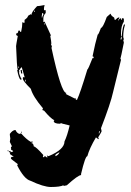

<svg xmlns="http://www.w3.org/2000/svg" viewBox="-20 -728 522 763"><path d="M157.2 -708 154.8 -696.8V-687.5H161.6V-676.3Q152.3 -667 152.3 -653.8V-640.1L157.2 -642.1L182.1 -587.9Q182.1 -585.4 179.7 -585.4Q184.1 -562.5 184.1 -553.7H182.1Q186.5 -544.4 186.5 -540H184.1Q223.1 -358.9 243.2 -358.9V-356.4Q241.2 -356.4 241.2 -354.5L277.3 -336.4Q277.3 -338.4 279.3 -338.4Q281.7 -334 281.7 -331.5H286.1Q297.9 -355.5 327.1 -451.7Q330.1 -451.7 347.7 -497.1H352.1V-499.5Q352.1 -503.9 347.7 -503.9Q358.9 -559.1 368.2 -590.3Q371.6 -590.3 381.3 -617.2Q388.7 -617.2 404.3 -660.6Q418.9 -673.8 419.9 -673.8Q419.9 -666.5 433.6 -658.2Q433.6 -657.2 436 -648.9H438Q448.2 -658.2 449.7 -658.2H454.1V-655.8L449.7 -648.9V-647H451.7Q451.7 -651.9 460.9 -655.8V-648.9H463.4Q463.4 -655.8 467.8 -655.8Q472.2 -655.3 472.2 -651.4V-642.1Q460.9 -625.5 460.9 -594.7V-583.5H463.4Q468.3 -630.9 474.6 -630.9H476.6V-628.9Q469.7 -607.4 469.7 -581.1Q469.7 -580.1 472.2 -571.8Q472.2 -569.8 469.7 -569.8L472.2 -558.6Q460.4 -499 458.5 -495.1L460.9 -490.2L429.2 -361.3Q419.9 -317.9 381.3 -218.3L383.8 -207Q383.8 -203.6 370.1 -182.1Q372.6 -177.7 372.6 -175.3H370.1L361.3 -182.1Q335.4 -138.2 327.1 -107.4Q318.8 -107.4 302.2 -37.1V-32.2Q290.5 -32.2 245.6 8.3L234.4 10.7Q231.9 10.7 231.9 8.3Q218.3 15.1 182.1 15.1Q153.3 15.1 100.6 -9.8Q75.7 -16.6 48.3 -70.8L50.8 -75.7Q23.4 -96.2 23.4 -98.1V-100.6Q23.4 -105 34.7 -105L19 -116.2L21 -121.1Q18.1 -121.1 14.2 -127.4H19Q23.4 -127 23.4 -123Q27.3 -125.5 32.2 -125.5Q32.2 -130.9 23.4 -132.3Q23.4 -134.3 25.4 -134.3L23.4 -139.2V-141.1Q23.9 -146 27.8 -146L19 -164.1Q21 -175.8 21 -177.7Q19 -189.9 19 -195.8Q30.3 -211.4 41.5 -211.4Q46.9 -199.2 57.1 -195.8Q61.5 -197.8 64 -197.8Q84.5 -174.3 102.5 -164.1Q106.9 -166 109.4 -166V-161.6H105V-159.2Q112.8 -159.2 114.3 -146Q122.1 -146 152.3 -111.8Q150.4 -107.4 150.4 -105L154.8 -102.5Q155.8 -107.4 159.2 -107.4L166 -102.5H168.5V-105L166 -109.4H168.5L172.9 -107.4Q236.3 -133.8 236.3 -166Q247.1 -188 256.8 -229.5Q222.7 -237.3 222.7 -238.8L218.3 -236.3Q193.4 -236.3 193.4 -248Q195.8 -248 195.8 -250Q180.7 -257.8 154.8 -288.6Q152.3 -288.6 147.9 -291L150.4 -295.4V-297.9Q110.4 -345.2 102.5 -375Q70.8 -406.7 70.8 -415.5V-419.9L75.7 -422.4Q75.7 -419.9 77.6 -419.9V-422.4L66.4 -460.9Q64 -460.9 55.2 -447.3Q57.1 -442.9 57.1 -440.4H55.2Q59.6 -422.4 66.4 -413.1L62 -411.1Q54.7 -415.5 48.3 -449.7H50.8Q46.9 -459.5 43.9 -544.9Q43.9 -548.8 50.8 -585.4Q43.9 -585.4 43.9 -594.7Q52.7 -594.7 52.7 -606H59.6V-601.6H64Q68.8 -622.1 68.8 -640.1L73.2 -637.7H77.6V-648.9Q91.3 -658.7 91.3 -665L102.5 -671.9Q102.5 -669.4 105 -669.4Q105 -679.7 127.4 -703.6Q135.3 -703.6 157.2 -708ZM116.2 -685.5V-680.7H118.7V-685.5ZM147.9 -676.3 146 -665V-658.2H147.9Q147.9 -663.6 152.3 -669.4V-671.9Q152.3 -676.3 147.9 -676.3ZM154.8 -635.3V-630.9H157.2V-635.3ZM460.9 -581.1Q460.9 -576.2 458.5 -571.8H463.4V-581.1ZM52.7 -463.4V-458.5H55.2V-463.4ZM62 -449.7H66.4L68.8 -436H64Q62 -447.8 62 -449.7ZM80.1 -411.1V-404.3H82.5V-411.1ZM374.5 -207Q374.5 -204.6 372.6 -200.2V-197.8H374.5Q374.5 -200.2 377 -204.6V-207ZM64 -204.6H66.4V-200.2H64ZM9.8 -129.9H14.2V-127.4H9.8ZM200.2 -111.8V-107.4Q210.4 -110.8 215.8 -121.1V-123Q200.2 -115.2 200.2 -111.8Z"/></svg>

Font: Mister Brush
Style: Regular
Weight: 400
Designer: GGBotNet
Foundry: GGBotNet
Version: 1.00